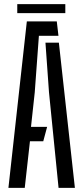

<svg xmlns="http://www.w3.org/2000/svg" viewBox="-20 -903 400 923"><path d="M20.5 0 109 -800H253L261 -731H167L147 -458.5L129 -293H206.5L188 -224H124L99 0ZM261.5 0 215.5 -459.5 198.5 -698H263L340 0ZM63 -883H294V-840H63Z"/></svg>

Font: Big Shoulders Stencil Display Thin Medium
Style: Regular
Weight: 500
Version: Version 2.001